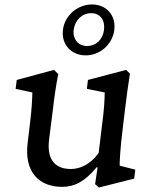

<svg xmlns="http://www.w3.org/2000/svg" viewBox="-20 -827 665 860"><path d="M516 -85C516 -113 519 -163 529 -245L539 -329C547 -395 552 -434 562 -497L545 -514L374 -469L369 -429L449 -413C449 -377 445 -326 438 -275L422 -142C385 -90 337 -70 298 -70C231 -70 188 -107 200 -203L216 -329C223 -390 231 -447 241 -495L222 -514L55 -469L50 -429L125 -413C124 -371 121 -331 116 -289L104 -188C87 -55 156 10 259 10C312 10 360 -13 413 -78L417 -77L406 -2L423 13L581 -27L586 -67ZM262 -693C254 -628 299 -579 364 -579C429 -579 484 -629 492 -693C500 -758 457 -807 392 -807C327 -807 269 -757 262 -693ZM310 -694C316 -737 348 -768 388 -768C428 -768 451 -738 446 -694C441 -650 410 -621 370 -621C330 -621 305 -652 310 -694Z"/></svg>

Font: TPK Tissa Web Medium
Style: Italic
Weight: 500
Italic angle: -7°
Designer: Jacques Le Bailly, Suppakit Chalermlarp | Katatrad Co.,Ltd.
Foundry: Jacques Le Bailly, Cadson Demak Co.,Ltd.
Version: Version 5.000;Glyphs 3.1.2 (3151)